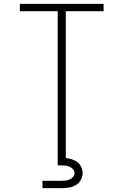

<svg xmlns="http://www.w3.org/2000/svg" viewBox="-20 -755 640 995"><path d="M279 0V-697H83V-735H517V-697H321V0ZM200 220V182H300Q311 182 321.5 180.5Q332 179 342 174.5Q352 170 359 161.5Q366 153 366 142Q366 131 359 122.5Q352 114 342 109.5Q332 105 321.5 103.5Q311 102 300 102H279V0H321V64Q337 66 353 71Q369 76 381.5 85.5Q394 95 401 110.5Q408 126 408 142Q408 161 398.5 178Q389 195 372.5 204.5Q356 214 337.5 217Q319 220 300 220Z"/></svg>

Font: Zed Sans Extralight Extended
Style: Regular
Weight: 200
Width: 7
Designer: Belleve Invis
Foundry: Belleve Invis
Version: Version 1.0.0; ttfautohint (v1.8.4)